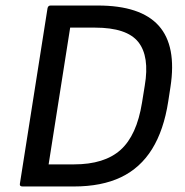

<svg xmlns="http://www.w3.org/2000/svg" viewBox="-20 -675 670 695"><path d="M62 0Q50 0 52 -10L152 -645Q154 -655 163 -655H334Q489 -655 554.5 -582Q620 -509 597 -360L589 -308Q573 -204 530.5 -135.5Q488 -67 418 -33.5Q348 0 247 0ZM156 -80H248Q358 -80 416.5 -132.5Q475 -185 494 -303L504 -365Q522 -471 480.5 -523Q439 -575 324 -575H234Z"/></svg>

Font: Sofia Sans Medium
Style: Italic
Weight: 500
Italic angle: -9°
Version: Version 4.101